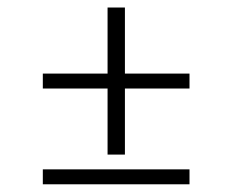

<svg xmlns="http://www.w3.org/2000/svg" viewBox="-20 -556 605 508"><path d="M264.6 -147V-321.8H93.3V-361.3H264.6V-536.1H310.5V-361.3H481.4V-321.8H310.5V-147ZM93.3 -68.4V-107.9H481.4V-68.4Z"/></svg>

Font: Elstob 14pt
Style: Italic
Weight: 400
Italic angle: -20°
Designer: Peter S. Baker
Version: Version 1.015